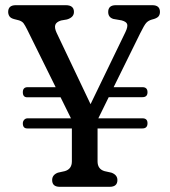

<svg xmlns="http://www.w3.org/2000/svg" viewBox="-20 -720 654 740"><path d="M68 -244.5Q68 -252.5 73.2 -258.2Q78.5 -264 86.5 -264H253.5L213.5 -345H85Q68 -345 68 -364.5Q68 -384 86.5 -384H194.5L84.5 -606.5Q76.5 -622.5 71 -630Q65.5 -637.5 53.5 -641.5L34 -646.5Q21 -650 16.2 -657.5Q11.5 -665 11.5 -674Q11.5 -700 41 -700H233.5Q265 -700 265 -674Q265 -653 238 -645L215 -641Q196.5 -635 193 -623.8Q189.5 -612.5 198 -594L329 -318.5L463.5 -596.5Q473 -616.5 470.2 -626.5Q467.5 -636.5 448.5 -641.5L417 -647Q397 -653 397 -674Q397 -700 426.5 -700H567Q596.5 -700 596.5 -674Q596.5 -665 592 -658.2Q587.5 -651.5 574 -647L565 -644.5Q551.5 -640.5 543.8 -632Q536 -623.5 520.5 -592L418 -384H529Q548.5 -384 548.5 -364.5Q548.5 -345.5 529 -345.5H399L359 -264H529Q548.5 -264 548.5 -245Q548.5 -225 529 -225H356V-98Q356 -68.5 382.5 -60.5L409.5 -54.5Q432.5 -46 432.5 -26Q432.5 0 402.5 0H210.5Q181 0 181 -26Q181 -46 203 -54.5L230 -60.5Q257 -68.5 257 -98V-225H85Q68 -225 68 -244.5Z"/></svg>

Font: Fraunces 144pt S100
Style: Regular
Weight: 400
Version: Version 1.000; ttfautohint (v1.8.3)